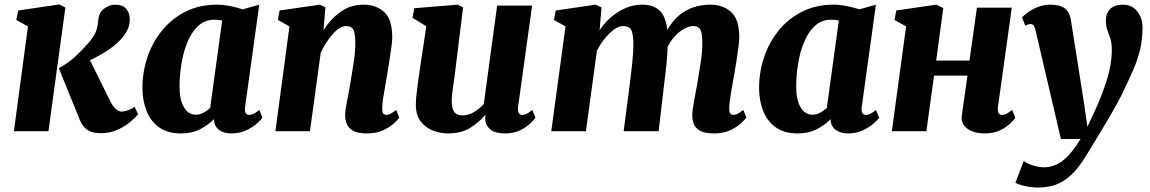

<svg xmlns="http://www.w3.org/2000/svg" viewBox="-20 -589 5161 862"><path d="M42.5 0 105.5 -470.5 53 -499.5 62 -542 246.5 -569 273.5 -555 197.5 0ZM433 9Q398 9 378.8 -2.2Q359.5 -13.5 351 -27.2Q342.5 -41 339 -49L244 -283Q285 -305 317 -334.2Q349 -363.5 376 -395Q404 -427.5 411.5 -449.5Q419 -471.5 420.5 -492.5Q423.5 -534.5 448.5 -551.2Q473.5 -568 496 -568Q531.5 -568 546.8 -549.2Q562 -530.5 562.5 -505.5Q563 -479 554.2 -459.8Q545.5 -440.5 535 -427Q507.5 -392 466.2 -364.8Q425 -337.5 384 -318.5L476 -133Q498.5 -88 527.5 -88Q536.5 -88 553.2 -93.5Q570 -99 584 -110L600 -76Q591 -64 567.5 -43.8Q544 -23.5 509.5 -7.2Q475 9 433 9Z M1080.5 -110Q1078 -90 1083.2 -81.5Q1088.5 -73 1099.5 -73Q1106.5 -73 1117 -77.5Q1127.5 -82 1144.5 -95L1158.5 -60.5Q1153 -52 1134 -35Q1115 -18 1085.5 -4Q1056 10 1018 10Q986.5 10 965 -4.8Q943.5 -19.5 940.5 -48.5L941 -54.5Q917.5 -29.5 880.2 -9.8Q843 10 792 10Q731.5 10 693.2 -18Q655 -46 637.2 -92.5Q619.5 -139 619.5 -193.5Q619.5 -265.5 642 -332.5Q664.5 -399.5 707.8 -452.5Q751 -505.5 813 -536.8Q875 -568 954 -568Q983 -568 1015.5 -561.2Q1048 -554.5 1069.5 -547L1144 -568ZM977.5 -497Q961.5 -500.5 943 -500.5Q900 -500.5 870 -472.8Q840 -445 821.5 -400Q803 -355 794.5 -302.2Q786 -249.5 786 -199.5Q786 -141 805.8 -107.5Q825.5 -74 859.5 -74Q877 -74 893.2 -82.8Q909.5 -91.5 923.5 -104Z M1432.5 -453.5Q1465 -504.5 1509.5 -536.2Q1554 -568 1611.5 -568Q1668.5 -568 1704.8 -535.2Q1741 -502.5 1741 -420Q1741 -405.5 1736.8 -374.5Q1732.5 -343.5 1727 -308.8Q1721.5 -274 1717 -247Q1711 -209.5 1703.5 -168.5Q1696 -127.5 1696 -100.5Q1696 -82.5 1702 -77.8Q1708 -73 1714.5 -73Q1723 -73 1732.5 -77.8Q1742 -82.5 1759 -95L1772.5 -60.5Q1767.5 -53 1749.5 -36Q1731.5 -19 1701 -4.5Q1670.5 10 1627 10Q1584.5 10 1563.8 -2.8Q1543 -15.5 1536.2 -34.5Q1529.5 -53.5 1529.5 -72Q1529.5 -94 1538 -134.8Q1546.5 -175.5 1553 -216Q1560 -256 1568 -308.5Q1576 -361 1575 -403.5Q1574.5 -444.5 1565 -458.2Q1555.5 -472 1535 -472Q1506 -472 1474.5 -436.8Q1443 -401.5 1420 -352.5L1371.5 0H1216.5L1279.5 -470.5L1227.5 -499.5L1235.5 -542L1416 -568L1441 -556Z M1989 10Q1959 10 1926.5 -1.8Q1894 -13.5 1871 -40.8Q1848 -68 1847 -115Q1847 -149.5 1853.8 -198Q1860.5 -246.5 1867 -292L1894 -471L1832 -509L1840 -552L2034 -568L2059 -556L2026 -288Q2021 -244.5 2014.5 -202.2Q2008 -160 2008 -138Q2008 -102 2019.2 -86.5Q2030.5 -71 2055 -71Q2084.5 -71 2109.2 -86.5Q2134 -102 2152 -122L2212 -564H2369L2306 -110Q2301 -73 2326 -73Q2334.5 -73 2343 -77.2Q2351.5 -81.5 2370 -95L2384 -61Q2379 -52.5 2361.5 -35.5Q2344 -18.5 2315.2 -4.2Q2286.5 10 2248 10Q2207.5 10 2186.5 -4Q2165.5 -18 2160 -42Q2157 -55 2160 -71L2158 -72Q2133.5 -43 2093.5 -16.5Q2053.5 10 1989 10Z M2680.5 -556 2672 -452.5Q2702.5 -501.5 2754.5 -534.8Q2806.5 -568 2863 -568Q2911.5 -568 2940 -542.8Q2968.5 -517.5 2976 -455Q3041.5 -568 3170 -568Q3226 -568 3262.5 -535.2Q3299 -502.5 3299 -420Q3299 -405.5 3295 -374.5Q3291 -343.5 3285.5 -308.8Q3280 -274 3275 -247Q3268.5 -209.5 3261.2 -168.5Q3254 -127.5 3254 -100.5Q3254 -82.5 3259.8 -77.8Q3265.5 -73 3273 -73Q3281.5 -73 3290.8 -77.8Q3300 -82.5 3317 -95.5L3331 -61Q3325.5 -53.5 3307.8 -36.5Q3290 -19.5 3259.5 -4.8Q3229 10 3185.5 10Q3142.5 10 3121.5 -2.8Q3100.5 -15.5 3094.2 -34.5Q3088 -53.5 3088 -72Q3088 -94 3096 -134.8Q3104 -175.5 3111 -216.5Q3118 -256.5 3126 -308.8Q3134 -361 3133 -403.5Q3132.5 -444.5 3123 -458.2Q3113.5 -472 3093.5 -472Q3065 -472 3033 -447.8Q3001 -423.5 2977.5 -380Q2976.5 -348 2973.2 -312.5Q2970 -277 2966 -247L2937 0H2780L2808 -216Q2813.5 -257 2818.8 -307.8Q2824 -358.5 2823.5 -400.5Q2822 -446.5 2811 -459.2Q2800 -472 2776.5 -472Q2750.5 -472 2717 -439.8Q2683.5 -407.5 2660 -362L2610.5 0H2455L2519 -470.5L2467 -499.5L2475 -542L2654.5 -568Z M3849 -110Q3846.5 -90 3851.8 -81.5Q3857 -73 3868 -73Q3875 -73 3885.5 -77.5Q3896 -82 3913 -95L3927 -60.5Q3921.5 -52 3902.5 -35Q3883.5 -18 3854 -4Q3824.5 10 3786.5 10Q3755 10 3733.5 -4.8Q3712 -19.5 3709 -48.5L3709.5 -54.5Q3686 -29.5 3648.8 -9.8Q3611.5 10 3560.5 10Q3500 10 3461.8 -18Q3423.5 -46 3405.8 -92.5Q3388 -139 3388 -193.5Q3388 -265.5 3410.5 -332.5Q3433 -399.5 3476.2 -452.5Q3519.5 -505.5 3581.5 -536.8Q3643.5 -568 3722.5 -568Q3751.5 -568 3784 -561.2Q3816.5 -554.5 3838 -547L3912.5 -568ZM3746 -497Q3730 -500.5 3711.5 -500.5Q3668.5 -500.5 3638.5 -472.8Q3608.5 -445 3590 -400Q3571.5 -355 3563 -302.2Q3554.5 -249.5 3554.5 -199.5Q3554.5 -141 3574.2 -107.5Q3594 -74 3628 -74Q3645.5 -74 3661.8 -82.8Q3678 -91.5 3692 -104Z M4460.5 -110Q4455.5 -73 4479.5 -73Q4488 -73 4496.5 -77.2Q4505 -81.5 4524.5 -95L4538.5 -60.5Q4533.5 -52 4516 -35Q4498.5 -18 4469.8 -4Q4441 10 4402.5 10Q4351 10 4322 -12.2Q4293 -34.5 4298 -69.5L4323.5 -249.5H4173.5L4139 0H3984L4048 -470.5L3996 -499.5L4004 -542L4183.5 -568L4215 -553L4183 -317H4332.5L4366 -554.5H4522.5Z M4629 -453.5Q4622.5 -481 4608 -481Q4596 -481 4583 -473.5L4568.5 -511Q4573.5 -517 4591.2 -530.8Q4609 -544.5 4636.2 -556.2Q4663.5 -568 4695.5 -568Q4739.5 -568 4761 -550.8Q4782.5 -533.5 4787.5 -501Q4803 -404.5 4818 -308.8Q4833 -213 4848 -117.5L4862 -20L4893.5 -87Q4927.5 -160 4949.5 -230.8Q4971.5 -301.5 4971.5 -363Q4971.5 -397 4965 -416.2Q4958.5 -435.5 4951.8 -453.2Q4945 -471 4945 -500.5Q4945 -529 4964.2 -548.5Q4983.5 -568 5021.5 -568Q5051 -568 5070.5 -553Q5090 -538 5099.8 -514.8Q5109.5 -491.5 5109.5 -467.5Q5109.5 -415 5099.5 -371Q5089.5 -327 5071.8 -285Q5054 -243 5031 -195.5Q5017 -163.5 4993.5 -121Q4970 -78.5 4943.5 -34Q4917 10.5 4893.2 49.5Q4869.5 88.5 4854 113.5Q4820 169 4786.2 199.2Q4752.5 229.5 4717 241.2Q4681.5 253 4640.5 253Q4611 253 4579.5 245.8Q4548 238.5 4539 231L4576.5 133Q4587.5 144 4615 153Q4642.5 162 4667 162Q4713 162 4751.2 132.5Q4789.5 103 4831.5 35H4743Z"/></svg>

Font: Merriweather Black
Style: Italic
Weight: 900
Italic angle: -7.8°
Designer: Eben Sorkin
Foundry: Eben Sorkin
Version: Version 2.200;gftools[0.9.31]